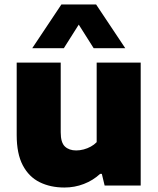

<svg xmlns="http://www.w3.org/2000/svg" viewBox="-20 -828 706 857"><path d="M267.5 9Q205 9 157 -14.8Q109 -38.5 81.8 -90Q54.5 -141.5 54.5 -225V-548.5H251V-237.5Q251 -191.5 269.8 -174Q288.5 -156.5 320 -156.5Q336.5 -156.5 353.5 -161Q370.5 -165.5 385.5 -173.8Q400.5 -182 411.5 -193.5V-548.5H608V0H447L434.5 -52H427Q395 -22.5 354 -6.8Q313 9 267.5 9ZM124 -613 254 -808H409L539 -613H398L317 -741H346L265 -613Z"/></svg>

Font: Encode Sans SemiExpanded ExtraBold
Style: Regular
Weight: 800
Width: 6
Designer: Multiple Designers
Foundry: Impallari Type
Version: Version 3.002